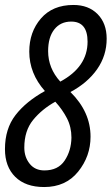

<svg xmlns="http://www.w3.org/2000/svg" viewBox="-27 -744 450 774"><path d="M151 10Q238 10 288 -52Q338 -114 338 -193Q338 -293 257 -373Q326 -410 364.5 -465Q403 -520 403 -588Q403 -650 366.5 -687Q330 -724 269 -724Q185 -724 138 -669.5Q91 -615 91 -536Q91 -448 154 -377Q78 -335 35.5 -280Q-7 -225 -7 -143Q-7 -72 34.5 -31Q76 10 151 10ZM216 -415Q167 -469 167 -538Q167 -594 192 -625.5Q217 -657 260 -657Q326 -657 326 -576Q326 -474 216 -415ZM152 -57Q114 -57 92.5 -84Q71 -111 71 -149Q71 -217 106.5 -260.5Q142 -304 196 -334Q225 -302 243 -267Q261 -232 261 -189Q260 -136 233.5 -96.5Q207 -57 152 -57Z"/></svg>

Font: Noto Sans UI Condensed
Style: Italic
Weight: 400
Width: 3
Italic angle: -12°
Designer: Monotype Design Team
Foundry: Monotype Imaging Inc.
Version: Version 1.901